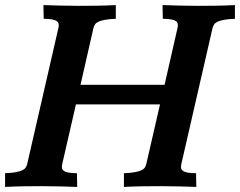

<svg xmlns="http://www.w3.org/2000/svg" viewBox="-50 -733 945 756"><path d="M267 -399H598L649 -623Q651 -631 650 -638Q649 -645 643 -649.5Q637 -654 624.5 -656.5Q612 -659 591 -659L590 -713Q620 -712 655.5 -711Q691 -710 729 -710Q761 -710 799 -710.5Q837 -711 875 -713V-659Q849 -658 832.5 -655Q816 -652 806.5 -647.5Q797 -643 793 -636.5Q789 -630 787 -623L664 -87Q662 -79 663 -72Q664 -65 670 -60.5Q676 -56 688.5 -53.5Q701 -51 722 -51L723 3Q693 2 657.5 1Q622 0 584 0Q552 0 514 0.5Q476 1 438 3V-51Q464 -52 480.5 -55Q497 -58 506.5 -62.5Q516 -67 520 -73Q524 -79 526 -87L580 -322H249L195 -87Q193 -79 194 -72Q195 -65 201 -60.5Q207 -56 219.5 -53.5Q232 -51 253 -51L254 3Q224 2 188.5 1Q153 0 115 0Q83 0 45.5 0.5Q8 1 -30 3V-51Q-4 -52 12 -55Q28 -58 37.5 -62.5Q47 -67 51 -73Q55 -79 57 -87L180 -623Q182 -631 181 -638Q180 -645 174 -649.5Q168 -654 155.5 -656.5Q143 -659 122 -659L121 -713Q151 -712 186.5 -711Q222 -710 260 -710Q292 -710 330 -710.5Q368 -711 406 -713V-659Q380 -658 363.5 -655Q347 -652 337.5 -647.5Q328 -643 324 -636.5Q320 -630 318 -623Z"/></svg>

Font: Lusitana
Style: Bold Italic
Weight: 700
Designer: Ana Paula Megda
Foundry: Ana Paula Megda
Version: Version 1.000; ttfautohint (v1.1) -l 8 -r 50 -G 200 -x 14 -D